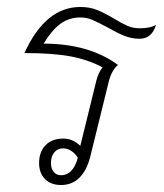

<svg xmlns="http://www.w3.org/2000/svg" viewBox="-20 -524 471 550"><path d="M427 -453Q415 -413 380 -413Q357 -413 336 -421.5Q315 -430 287 -446Q259 -461 243.5 -467.5Q228 -474 210 -474Q177 -474 152 -455Q127 -436 105 -399Q235 -399 318 -338Q299 -322 291 -288L238 -73Q228 -35 207 -14.5Q186 6 155 6Q126 6 109 -11Q92 -28 92 -57Q92 -89 110.5 -108Q129 -127 161 -127Q189 -127 210 -106L256 -293Q262 -317 274 -331Q233 -353 182 -362.5Q131 -372 50 -372Q110 -504 210 -504Q237 -504 258 -495.5Q279 -487 306 -471Q329 -457 345 -450Q361 -443 380 -443Q411 -443 427 -453ZM203 -72Q196 -84 184.5 -91.5Q173 -99 161 -99Q145 -99 135.5 -87.5Q126 -76 126 -57Q126 -41 134 -31.5Q142 -22 155 -22Q189 -22 203 -72Z"/></svg>

Font: Srisakdi
Style: Regular
Weight: 400
Designer: Cadson Demak Co.,Ltd.
Foundry: Cadson Demak Co.,Ltd.
Version: Version 1.000